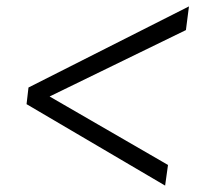

<svg xmlns="http://www.w3.org/2000/svg" viewBox="-20 -623 652 600"><path d="M69 -349.5 570.5 -603 561 -529 135 -321.5 505 -107.5 496 -43 63 -297.5Z"/></svg>

Font: Merriweather Light 18pt Light
Style: Italic
Weight: 300
Italic angle: -7.8°
Version: Version 2.101